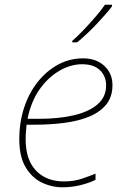

<svg xmlns="http://www.w3.org/2000/svg" viewBox="-20 -786 531 816"><path d="M246 10Q199 10 157 -10.5Q115 -31 88.5 -76Q62 -121 62 -194Q62 -266 82.5 -328.5Q103 -391 140.5 -438Q178 -485 227 -511.5Q276 -538 333 -538Q389 -538 423.5 -506Q458 -474 458 -424Q458 -375 432 -342.5Q406 -310 360.5 -291Q315 -272 255 -264Q195 -256 127 -256H93Q92 -245 90.5 -228Q89 -211 89 -194Q89 -107 133 -61Q177 -15 251 -15Q294 -15 328 -26.5Q362 -38 386 -48V-22Q364 -10 325.5 0Q287 10 246 10ZM145 -281Q229 -281 293.5 -296Q358 -311 394.5 -342.5Q431 -374 431 -423Q431 -462 405 -487.5Q379 -513 329 -513Q281 -513 233 -485.5Q185 -458 148.5 -406.5Q112 -355 97 -281ZM287 -612Q310 -632 336.5 -660Q363 -688 387.5 -716.5Q412 -745 426 -766H456V-759Q430 -725 389 -682Q348 -639 308 -606H287Z"/></svg>

Font: Noto Sans Thin
Style: Italic
Weight: 100
Italic angle: -12°
Designer: Monotype Design Team
Foundry: Monotype Imaging Inc.
Version: Version 2.013; ttfautohint (v1.8.4.7-5d5b)